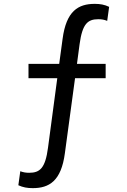

<svg xmlns="http://www.w3.org/2000/svg" viewBox="-20 -762 660 994"><path d="M470.5 -742C385.5 -742 323 -705.5 304 -560.5L286.5 -431.5H127.5V-357H276.5L228.5 3C214.5 109.5 186 132.5 131 132.5C113 132.5 100 130 85 124.5L75 197C98.5 208 121.5 212 149.5 212C234.5 212 297 175.5 316 30.5L368.5 -357H527V-431.5H378.5L392 -533C406.5 -639 434 -662.5 489 -662.5C507 -662.5 520 -660 535 -654L545 -726.5C521.5 -738 498.5 -742 470.5 -742Z"/></svg>

Font: Monaspace Argon
Style: Regular
Weight: 400
Designer: Riley Cran & the Lettermatic Team
Foundry: Lettermatic
Version: Version 1.200 (Monaspace Argon)